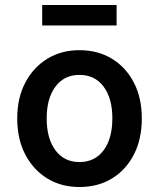

<svg xmlns="http://www.w3.org/2000/svg" viewBox="-20 -736 637 769"><path d="M298 13Q225 13 169 -21.5Q113 -56 81 -117.5Q49 -179 49 -262Q49 -344 81.5 -405.5Q114 -467 170 -501Q226 -535 298 -535Q372 -535 428 -501Q484 -467 516 -405.5Q548 -344 548 -262Q548 -179 516.5 -117.5Q485 -56 429 -21.5Q373 13 298 13ZM298 -87Q360 -87 395 -134Q430 -181 430 -262Q430 -342 395 -389Q360 -436 298 -436Q237 -436 202 -389Q167 -342 167 -262Q167 -181 202 -134Q237 -87 298 -87ZM149 -634V-716H447V-634Z"/></svg>

Font: Ubuntu Sans SemiBold
Style: Regular
Weight: 600
Designer: Dalton Maag Ltd
Foundry: Dalton Maag Ltd
Version: Version 1.006; ttfautohint (v1.8.4.7-5d5b)